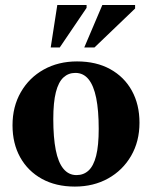

<svg xmlns="http://www.w3.org/2000/svg" viewBox="-20 -710 589 744"><path d="M276.5 -31.5Q304 -31.5 323.2 -49.2Q342.5 -67 352.5 -106.2Q362.5 -145.5 362.5 -210.5Q362.5 -282 352.8 -330.2Q343 -378.5 323 -403Q303 -427.5 272 -427.5Q245 -427.5 225.8 -409.8Q206.5 -392 196.5 -352.8Q186.5 -313.5 186.5 -248.5Q186.5 -177.5 196 -129Q205.5 -80.5 225.8 -56Q246 -31.5 276.5 -31.5ZM270 13Q196.5 13 142.2 -17Q88 -47 58.2 -100.5Q28.5 -154 28.5 -224.5Q28.5 -297 60.8 -353Q93 -409 149.5 -440.5Q206 -472 278.5 -472Q353 -472 407.2 -442Q461.5 -412 491 -358.5Q520.5 -305 520.5 -234.5Q520.5 -162 488 -106Q455.5 -50 399 -18.5Q342.5 13 270 13ZM306.5 -526 376.5 -690.5H503.5V-677L346 -526ZM176.5 -526 202 -690.5H315.5V-679.5L211.5 -526Z"/></svg>

Font: Newsreader 36pt
Style: Bold
Weight: 700
Designer: Hugues Gentile
Foundry: Production Type
Version: Version 1.003